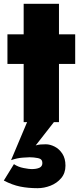

<svg xmlns="http://www.w3.org/2000/svg" viewBox="-34 -640 419 1006"><path d="M113 -12 24 199Q56 188 85 186Q114 184 121 184Q143 184 165.5 188.5Q188 193 188 214Q188 232 172.5 239Q157 246 131 246Q119 246 90 240.5Q61 235 39 220L-14 306Q30 329 71.5 337.5Q113 346 163 346Q197 346 230.5 333Q264 320 286.5 293.5Q309 267 309 228Q309 190 292.5 165Q276 140 252 128Q228 116 206 116Q191 116 178 117Q165 118 153 122L253 -6ZM5 -460V-305H360V-460ZM90 -620V0H275V-620Z"/></svg>

Font: Jost Black
Style: Regular
Weight: 900
Version: Version 3.710